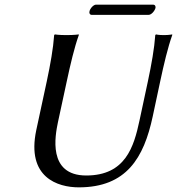

<svg xmlns="http://www.w3.org/2000/svg" viewBox="-20 -796 761 826"><path d="M616 -445 580 -277C556 -165 520 -41 351 -41C183 -41 218 -215 229 -269L267 -445C283 -520 300 -592 319 -645V-648C319 -648 301 -645 266 -645C232 -645 216 -648 216 -648L213 -645C209 -588 197 -520 181 -445L136 -236C93 -32 229 10 319 10C524 10 599 -117 637 -295L669 -445C685 -520 702 -592 721 -645V-648C721 -648 707 -645 685 -645C661 -645 651 -648 651 -648L648 -645C644 -588 632 -520 616 -445ZM619 -732C632 -732 646 -750 649 -762C650 -768 648 -776 638 -776H393C382 -776 367 -759 365 -747C363 -740 366 -732 375 -732Z"/></svg>

Font: Libertinus Sans
Style: Italic
Weight: 400
Italic angle: -12°
Designer: Philipp H. Poll, Khaled Hosny
Foundry: Caleb Maclennan
Version: Version 7.050;RELEASE